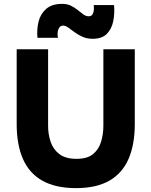

<svg xmlns="http://www.w3.org/2000/svg" viewBox="-20 -962 781 990"><path d="M372 8Q267 8 199 -30Q131 -68 98.5 -142Q66 -216 66 -322V-708H228V-313Q228 -270 241 -231Q254 -192 286 -167.5Q318 -143 374 -143Q431 -143 460.5 -168Q490 -193 501.5 -232Q513 -271 513 -313V-708H675V-322Q675 -217 643 -143Q611 -69 544 -30.5Q477 8 372 8ZM458 -762Q428 -762 405 -772.5Q382 -783 364.5 -796Q347 -809 332.5 -819.5Q318 -830 305 -830Q292 -830 285 -818.5Q278 -807 277 -792Q276 -777 279 -767H173Q169 -811 179 -851Q189 -891 218.5 -916.5Q248 -942 300 -942Q327 -942 346 -932.5Q365 -923 380.5 -910.5Q396 -898 409.5 -888Q423 -878 437 -878Q451 -878 457 -888Q463 -898 464 -911.5Q465 -925 463 -936H568Q572 -894 564 -853.5Q556 -813 531 -787.5Q506 -762 458 -762Z"/></svg>

Font: Onest ExtraBold
Style: Regular
Weight: 800
Designer: Dmitri Voloshin, Andrey Kudryavtsev
Foundry: Dmitri Voloshin, Andrey Kudryavtsev
Version: Version 1.000;gftools[0.9.33]